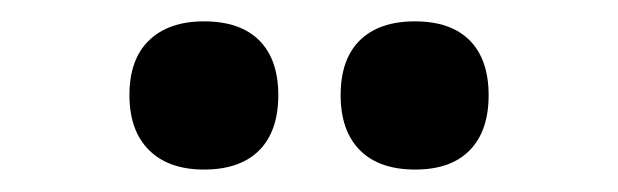

<svg xmlns="http://www.w3.org/2000/svg" viewBox="-20 -744 573 178"><path d="M364.9 -586.8Q331.5 -586.8 313.6 -604.8Q295.8 -622.8 295.8 -655.9Q295.8 -689 313.6 -706.6Q331.5 -724.2 364.6 -724.2Q397.8 -724.2 415.4 -706.6Q433 -688.9 433 -655.7Q433 -622.5 415.4 -604.6Q397.9 -586.8 364.9 -586.8ZM169.1 -586.8Q136.4 -586.8 118.2 -604.8Q100 -622.8 100 -655.9Q100 -689 118.2 -706.6Q136.4 -724.2 169.1 -724.2Q202.5 -724.2 220.3 -706.6Q238 -688.9 238 -655.7Q238 -622.5 220.3 -604.6Q202.5 -586.8 169.1 -586.8Z"/></svg>

Font: Nunito ExtraLight
Style: Regular
Weight: 200
Designer: Vernon Adams
Foundry: Vernon Adams
Version: Version 3.602;April 4, 2023;FontCreator 14.0.0.2856 64-bit